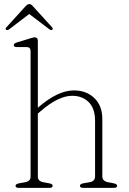

<svg xmlns="http://www.w3.org/2000/svg" viewBox="-20 -906 624 926"><path d="M162.5 -709V-386.5Q258.5 -470 336 -470Q396.5 -470 435 -433Q473.5 -396 473.5 -332V-55.5Q473.5 -32 502 -27L528 -22Q545 -18.5 545 -10Q545 0 530 0H380.5Q365.5 0 365.5 -10Q365.5 -19 382.5 -22L411.5 -27Q438.5 -31.5 438.5 -55.5V-323.5Q438.5 -383 407.8 -413.5Q377 -444 327.5 -444Q295.5 -444 257.5 -425.8Q219.5 -407.5 174.5 -368.5L162.5 -358.5V-54Q162.5 -32 189.5 -27L217 -22Q234 -19 234 -10Q234 0 219 0H70Q55 0 55 -10Q55 -18.5 72 -22L101 -27Q127.5 -32 127.5 -53.5V-659Q127.5 -679 109 -679H61Q46.5 -679 46.5 -688.5Q46.5 -696.5 60.5 -701L119.5 -719Q128 -721.5 135.2 -723.8Q142.5 -726 147 -726Q162.5 -726 162.5 -709ZM231.5 -762Q226.5 -758.5 218.5 -764.5L121 -838.5L24 -764.5Q15.5 -758.5 10.5 -762Q3.5 -766.5 11 -774.5L102 -874.5Q112.5 -886.5 122 -886.5Q130 -886.5 140 -874.5L231 -774.5Q238 -766.5 231.5 -762Z"/></svg>

Font: Fraunces 9pt Soft Thin
Style: Regular
Weight: 100
Version: Version 1.000;[b76b70a41]